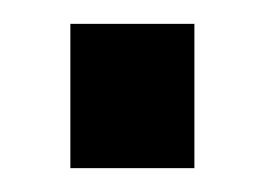

<svg xmlns="http://www.w3.org/2000/svg" viewBox="-20 -141 222 161"><path d="M143 0H39V-121H143Z"/></svg>

Font: Gemunu Libre
Style: Bold
Weight: 700
Designer: Puspanada Ekanayake, Sola Matas, Pathum Egodawatta, Kosala Senevirathne
Foundry: mooniak
Version: Version 1.100